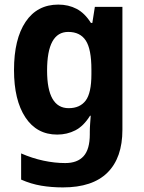

<svg xmlns="http://www.w3.org/2000/svg" viewBox="-20 -642 625 836"><path d="M234 -622Q278 -622 313.5 -603.5Q349 -585 376 -542H382L393 -612H513V-77Q513 45 448 109.5Q383 174 254 174Q204 174 159.5 166.5Q115 159 72 140V26Q120 47 169 57.5Q218 68 264 68Q317 68 344 38Q371 8 371 -57V-67Q371 -85 372.5 -104Q374 -123 375 -138H372Q344 -93 308 -74.5Q272 -56 229 -56Q140 -56 90.5 -131Q41 -206 41 -337Q41 -472 91.5 -547Q142 -622 234 -622ZM277 -503Q185 -503 185 -335Q185 -171 279 -171Q328 -171 353 -204Q378 -237 378 -319V-339Q378 -428 353.5 -465.5Q329 -503 277 -503Z"/></svg>

Font: Noto Sans Malayalam UI SemiCondensed
Style: Bold
Weight: 700
Width: 4
Designer: Jelle Bosma - Monotype Design Team
Foundry: Monotype Imaging Inc.
Version: Version 2.104; ttfautohint (v1.8.4.7-5d5b)